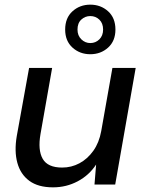

<svg xmlns="http://www.w3.org/2000/svg" viewBox="-20 -793 628 825"><path d="M208 12Q144 12 106 -16Q68 -44 54.5 -93.5Q41 -143 52 -208L105 -501H204L154 -217Q142 -148 163.5 -110.5Q185 -73 247 -73Q287 -73 321.5 -91.5Q356 -110 381 -145Q406 -180 415 -230L463 -501H563L475 0H386L393 -86Q363 -40 314 -14Q265 12 208 12ZM368 -560Q323 -560 291.5 -588.5Q260 -617 260 -666Q260 -716 291.5 -744.5Q323 -773 368 -773Q413 -773 444.5 -744.5Q476 -716 476 -666Q476 -617 444.5 -588.5Q413 -560 368 -560ZM368 -608Q391 -608 407 -624Q423 -640 423 -666Q423 -693 407 -708.5Q391 -724 368 -724Q346 -724 329.5 -709Q313 -694 313 -666Q313 -640 329.5 -624Q346 -608 368 -608Z"/></svg>

Font: DM Sans 17pt Medium
Style: Italic
Weight: 500
Italic angle: -10°
Version: Version 4.004;gftools[0.9.30]